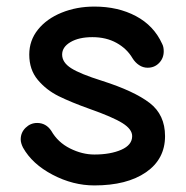

<svg xmlns="http://www.w3.org/2000/svg" viewBox="-20 -544 566 584"><path d="M50 -95Q43 -109 43 -120Q43 -141 58 -155.5Q73 -170 93 -170Q120 -170 136 -146Q156 -111 193 -92.5Q230 -74 267 -74Q316 -74 349 -88.5Q382 -103 382 -130Q382 -151 352.5 -169.5Q323 -188 252 -213Q196 -233 158.5 -251.5Q121 -270 95 -301Q69 -332 69 -378Q69 -421 95.5 -454Q122 -487 167.5 -505.5Q213 -524 267 -524Q339 -524 393.5 -495Q448 -466 473 -411Q478 -402 478 -388Q478 -367 464 -352.5Q450 -338 429 -338Q415 -338 403 -346Q391 -354 383 -367Q366 -396 334.5 -413.5Q303 -431 261 -431Q220 -431 194.5 -416Q169 -401 169 -378Q169 -354 196.5 -336.5Q224 -319 291 -298Q388 -267 435 -231Q482 -195 482 -130Q482 -60 424 -20Q366 20 267 20Q202 20 140 -12.5Q78 -45 50 -95Z"/></svg>

Font: Tsukimi Rounded SemiBold
Style: Regular
Weight: 600
Designer: Takashi Funayama
Foundry: Takashi Funayama
Version: Version 1.032; ttfautohint (v1.8.3)